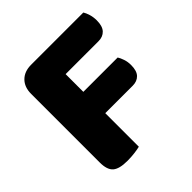

<svg xmlns="http://www.w3.org/2000/svg" viewBox="-168 -732 866 866"><g transform="rotate(-45 265.5 -299.0)"><path d="M238 -250H65V-513Q65 -556 90 -581Q115 -606 158 -606Q182 -606 204.5 -603Q227 -600 238 -597ZM156 -215V-353H457Q464 -342 470 -324.5Q476 -307 476 -286Q476 -249 459.5 -232Q443 -215 415 -215ZM158 -466V-606H491Q498 -595 503.5 -577Q509 -559 509 -538Q509 -501 492.5 -483.5Q476 -466 448 -466ZM65 -293H240V-1Q229 2 206 5Q183 8 159 8Q107 8 86 -10.5Q65 -29 65 -75Z"/></g></svg>

Font: Baloo Bhaijaan 2 ExtraBold
Style: Regular
Weight: 800
Designer: Sanskriti Dholi, Noopur Datye and Ek Type
Foundry: Ek Type
Version: Version 1.701